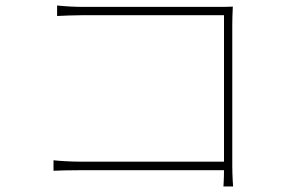

<svg xmlns="http://www.w3.org/2000/svg" viewBox="-20 -681 1040 696"><path d="M825 -5C825 -5 822 -43 822 -80V-595C822 -612 823 -636 824 -657C801 -656 783 -656 763 -656H282C252 -656 216 -658 187 -661V-623C206 -624 251 -626 283 -626H792V-95H271C233 -95 191 -98 174 -100V-62C195 -63 229 -64 272 -64H792C792 -34 790 -5 790 -5Z"/></svg>

Font: Noto Sans CJK Thin
Style: Regular
Weight: 100
Designer: Ryoko NISHIZUKA (kana & ideographs); Paul D. Hunt (Latin, Greek & Cyrillic); Wenlong ZHANG (bopomofo); Sandoll Communica
Foundry: Adobe Systems Incorporated
Version: Version 1.000;PS 1;hotconv 1.0.78;makeotf.lib2.5.61930